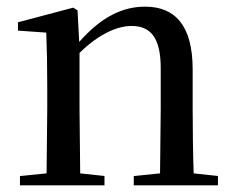

<svg xmlns="http://www.w3.org/2000/svg" viewBox="-20 -557 708 577"><path d="M460 0H635V-28L562 -36C560 -91 559 -174 559 -230V-348C559 -482 505 -537 416 -537C350 -537 286 -508 218 -431L213 -526L200 -534L34 -490V-465L119 -459C121 -410 122 -363 122 -295V-230L120 -36L40 -28V0H294V-28L221 -36L219 -230V-398C280 -458 336 -479 375 -479C431 -479 463 -446 463 -352V-230L461 -36L382 -28V0Z"/></svg>

Font: Noto Serif HK Medium
Style: Regular
Weight: 500
Designer: Ryoko NISHIZUKA 西塚涼子 (kana & ideographs); Frank Grießhammer (Latin, Greek & Cyrillic); Wenlong ZHANG 张文龙 (bopomofo); San
Foundry: Adobe
Version: Version 2.001;hotconv 1.1.0;makeotfexe 2.6.0